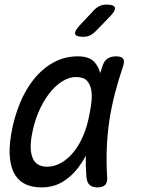

<svg xmlns="http://www.w3.org/2000/svg" viewBox="-20 -805 640 835"><path d="M160 10Q124 10 95 -2Q66 -14 47.5 -41.5Q29 -69 23.5 -113.5Q18 -158 29 -224Q41 -293 66 -354.5Q91 -416 128 -461.5Q165 -507 213 -533.5Q261 -560 319 -560Q367 -560 390 -536Q408 -516 416 -487Q420 -501 425 -516Q433 -541 448 -550.5Q463 -560 484 -560Q508 -560 515.5 -549.5Q523 -539 515 -516Q495 -457 480 -399.5Q465 -342 456 -283.5Q447 -225 444.5 -163.5Q442 -102 446 -34Q448 -12 437.5 -1Q427 10 404 10Q381 10 369.5 -1Q358 -12 356 -34Q352 -82 353 -128Q344 -110 333 -94Q303 -48 260 -19Q217 10 160 10ZM185 -80Q216 -80 245.5 -96.5Q275 -113 299.5 -143Q324 -173 342 -215Q360 -257 369 -308Q374 -332 377.5 -360.5Q381 -389 377 -413Q373 -437 358.5 -453.5Q344 -470 311 -470Q280 -470 249.5 -450.5Q219 -431 193 -397Q167 -363 147 -316Q127 -269 118 -215Q107 -151 123 -115.5Q139 -80 185 -80ZM342 -645Q311 -645 307 -657Q303 -669 326 -694L387 -759Q399 -772 412.5 -778.5Q426 -785 443 -785Q475 -785 479.5 -772.5Q484 -760 459 -734L396 -669Q384 -657 371 -651Q358 -645 342 -645Z"/></svg>

Font: Maple Mono Normal NL
Style: Italic
Weight: 400
Italic angle: -10°
Monospace: yes
Designer: subframe7536
Version: Version 7.000